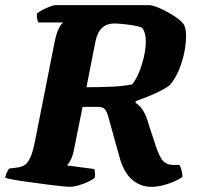

<svg xmlns="http://www.w3.org/2000/svg" viewBox="-31 -724 772 744"><path d="M238 0Q231 0 206 -2.5Q181 -5 148 -9.5Q115 -14 81.5 -18.5Q48 -23 22.5 -27.5Q-3 -32 -11 -35Q-9 -46 -4 -56.5Q1 -67 5 -71L37 -75Q51 -77 63 -83.5Q75 -90 85.5 -111.5Q96 -133 105 -179L180 -558Q186 -590 195.5 -610.5Q205 -631 214 -637H118Q115 -642 113 -651Q111 -660 112 -671Q119 -678 133.5 -685.5Q148 -693 162.5 -698.5Q177 -704 182 -704H552Q575 -699 601.5 -686Q628 -673 650.5 -657.5Q673 -642 682 -628Q686 -620 688 -608.5Q690 -597 690 -585Q690 -560 685.5 -533Q681 -506 672.5 -480Q664 -454 652 -431.5Q640 -409 626 -393Q611 -382 588 -370.5Q565 -359 540 -349Q515 -339 495 -332L494 -326Q514 -313 526 -291.5Q538 -270 548 -233L566 -179Q578 -137 593 -111Q608 -85 640 -85H664Q669 -78 672.5 -65Q676 -52 676 -38Q652 -22 618 -11Q584 0 556 0Q512 0 479.5 -29Q447 -58 431 -119L388 -274Q384 -289 376.5 -299.5Q369 -310 348 -310H289L257 -151Q252 -123 244 -106.5Q236 -90 228 -83L334 -69Q336 -64 337 -56Q338 -48 336 -35Q320 -22 289.5 -11Q259 0 238 0ZM304 -386Q352 -386 399.5 -388Q447 -390 481 -397Q497 -417 508.5 -445.5Q520 -474 527 -505.5Q534 -537 534 -563Q534 -580 530.5 -593.5Q527 -607 520 -616Q508 -622 486 -625.5Q464 -629 443.5 -631Q423 -633 414 -633Q391 -633 376 -624.5Q361 -616 352 -600Q343 -584 338 -559Z"/></svg>

Font: Texturina Medium 12pt Black
Style: Italic
Weight: 900
Italic angle: -11°
Version: Version 1.002